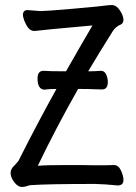

<svg xmlns="http://www.w3.org/2000/svg" viewBox="-20 -729 540 762"><path d="M67 13Q51 13 36.5 -6Q22 -25 22 -43Q22 -59 39 -74L53 -90Q128 -239 204 -376Q173 -376 158 -373Q129 -373 129 -418Q129 -448 153 -448Q174 -446 242 -446Q296 -541 347 -628Q146 -610 117 -606Q102 -606 92.5 -618Q83 -630 77 -645.5Q71 -661 71 -671Q72 -689 89 -689L141 -685Q162 -685 266 -694Q370 -703 390.5 -706Q411 -709 423 -709Q442 -709 456 -687.5Q470 -666 470 -650Q470 -638 460 -632Q440 -624 428 -606Q375 -522 330 -446Q355 -446 381 -448Q395 -448 401.5 -433Q408 -418 408 -404Q408 -374 385 -374Q365 -374 349 -375Q337 -376 290 -376Q202 -221 130 -71Q161 -74 248 -74Q321 -74 356 -73Q418 -73 432 -74Q450 -74 460 -52.5Q470 -31 470 -15Q470 7 447 7Q398 2 357 1Q168 1 99 6Q79 13 67 13Z"/></svg>

Font: LXGW WenKai Mono Medium
Style: Regular
Weight: 500
Monospace: yes
Designer: LXGW / Fontworks Inc.
Foundry: LXGW / Fontworks Inc.
Version: Version 1.520; June 14, 2025